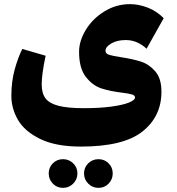

<svg xmlns="http://www.w3.org/2000/svg" viewBox="-20 -584 858 930"><path d="M566 -307Q624 -298 663 -285.5Q702 -273 732 -238.5Q762 -204 762 -140Q762 -20 670 53Q578 126 372 126Q250 126 174.5 89Q99 52 67 -3.5Q35 -59 35 -119Q35 -189 51 -247Q67 -305 88 -347L201 -314Q182 -225 182 -175Q182 -132 200.5 -107.5Q219 -83 263.5 -71.5Q308 -60 387 -60Q462 -60 518 -67.5Q574 -75 604 -87Q634 -99 634 -112Q634 -122 619 -126.5Q604 -131 572 -135Q513 -142 470.5 -156Q428 -170 395.5 -212Q363 -254 363 -333Q363 -386 396 -440Q429 -494 486 -529Q543 -564 610 -564Q651 -564 694.5 -547.5Q738 -531 773 -496L690 -348Q670 -367 644.5 -378.5Q619 -390 589 -390Q547 -390 519 -373.5Q491 -357 491 -338Q491 -324 508.5 -318.5Q526 -313 566 -307ZM216 256Q216 227 236 207Q256 187 285 187Q314 187 334.5 207Q355 227 355 256Q355 285 334.5 305.5Q314 326 285 326Q256 326 236 305.5Q216 285 216 256ZM387 256Q387 227 407.5 207Q428 187 457 187Q486 187 506 207Q526 227 526 256Q526 285 506 305.5Q486 326 457 326Q428 326 407.5 305.5Q387 285 387 256Z"/></svg>

Font: FiraGO Heavy
Style: Regular
Weight: 900
Designer: bBox Type
Foundry: bBox Type GmbH
Version: Version 1.001